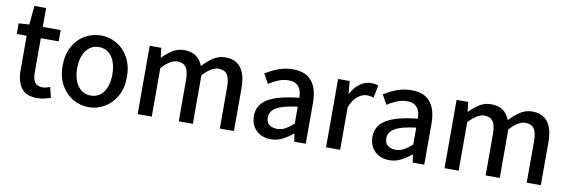

<svg xmlns="http://www.w3.org/2000/svg" viewBox="-49 -982 4012 1353"><g transform="rotate(10 1957.5 -306.0)"><path d="M241 12Q160 12 126.5 -35.5Q93 -83 93 -159V-408H22V-484L98 -489L110 -624H194V-489H322V-408H194V-159Q194 -115 211 -92Q228 -69 266 -69Q279 -69 293.5 -73Q308 -77 319 -81L337 -6Q317 0 292.5 6Q268 12 241 12Z M609 12Q549 12 496.5 -18.5Q444 -49 411.5 -106Q379 -163 379 -244Q379 -326 411.5 -383.5Q444 -441 496.5 -471Q549 -501 609 -501Q670 -501 722 -471Q774 -441 806.5 -383.5Q839 -326 839 -244Q839 -163 806.5 -106Q774 -49 722 -18.5Q670 12 609 12ZM609 -71Q648 -71 676.5 -92.5Q705 -114 720 -153Q735 -192 735 -244Q735 -296 720 -335.5Q705 -375 676.5 -396.5Q648 -418 609 -418Q571 -418 542.5 -396.5Q514 -375 498.5 -335.5Q483 -296 483 -244Q483 -192 498.5 -153Q514 -114 542.5 -92.5Q571 -71 609 -71Z M959 0V-489H1042L1050 -421H1053Q1085 -454 1122 -477.5Q1159 -501 1204 -501Q1259 -501 1291 -477Q1323 -453 1339 -411Q1376 -451 1414.5 -476Q1453 -501 1498 -501Q1575 -501 1611.5 -451Q1648 -401 1648 -308V0H1547V-295Q1547 -359 1527.5 -386.5Q1508 -414 1465 -414Q1440 -414 1412.5 -397.5Q1385 -381 1354 -347V0H1253V-295Q1253 -359 1233.5 -386.5Q1214 -414 1171 -414Q1121 -414 1060 -347V0Z M1912 12Q1870 12 1837.5 -5.5Q1805 -23 1786.5 -55Q1768 -87 1768 -130Q1768 -209 1838 -252Q1908 -295 2061 -311Q2061 -340 2052.5 -364.5Q2044 -389 2023.5 -404Q2003 -419 1967 -419Q1928 -419 1892.5 -404Q1857 -389 1826 -369L1788 -437Q1813 -453 1844 -468Q1875 -483 1910.5 -492Q1946 -501 1985 -501Q2046 -501 2085 -476.5Q2124 -452 2143 -405.5Q2162 -359 2162 -294V0H2079L2071 -56H2068Q2035 -28 1996 -8Q1957 12 1912 12ZM1943 -68Q1976 -68 2003.5 -83.5Q2031 -99 2061 -126V-247Q1988 -238 1945.5 -223Q1903 -208 1884.5 -186.5Q1866 -165 1866 -137Q1866 -101 1888.5 -84.5Q1911 -68 1943 -68Z M2307 0V-489H2390L2398 -401H2401Q2427 -449 2463.5 -475Q2500 -501 2540 -501Q2558 -501 2570.5 -499Q2583 -497 2594 -491L2576 -403Q2564 -407 2553.5 -409Q2543 -411 2527 -411Q2497 -411 2464.5 -387.5Q2432 -364 2408 -305V0Z M2760 12Q2718 12 2685.5 -5.5Q2653 -23 2634.5 -55Q2616 -87 2616 -130Q2616 -209 2686 -252Q2756 -295 2909 -311Q2909 -340 2900.5 -364.5Q2892 -389 2871.5 -404Q2851 -419 2815 -419Q2776 -419 2740.5 -404Q2705 -389 2674 -369L2636 -437Q2661 -453 2692 -468Q2723 -483 2758.5 -492Q2794 -501 2833 -501Q2894 -501 2933 -476.5Q2972 -452 2991 -405.5Q3010 -359 3010 -294V0H2927L2919 -56H2916Q2883 -28 2844 -8Q2805 12 2760 12ZM2791 -68Q2824 -68 2851.5 -83.5Q2879 -99 2909 -126V-247Q2836 -238 2793.5 -223Q2751 -208 2732.5 -186.5Q2714 -165 2714 -137Q2714 -101 2736.5 -84.5Q2759 -68 2791 -68Z M3155 0V-489H3238L3246 -421H3249Q3281 -454 3318 -477.5Q3355 -501 3400 -501Q3455 -501 3487 -477Q3519 -453 3535 -411Q3572 -451 3610.5 -476Q3649 -501 3694 -501Q3771 -501 3807.5 -451Q3844 -401 3844 -308V0H3743V-295Q3743 -359 3723.5 -386.5Q3704 -414 3661 -414Q3636 -414 3608.5 -397.5Q3581 -381 3550 -347V0H3449V-295Q3449 -359 3429.5 -386.5Q3410 -414 3367 -414Q3317 -414 3256 -347V0Z"/></g></svg>

Font: Assistant ExtraLight SemiBold
Style: Regular
Weight: 600
Version: Version 3.000